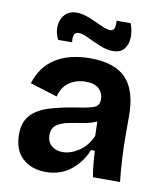

<svg xmlns="http://www.w3.org/2000/svg" viewBox="-84 -804 755 887"><g transform="rotate(10 293.5 -361.0)"><path d="M189 14Q123 14 81 -24.5Q39 -63 39 -136Q39 -193 68.5 -226Q98 -259 154.5 -276.5Q211 -294 292 -306Q338 -313 361 -322Q384 -331 384 -361Q384 -389 364 -409Q344 -429 300 -429Q258 -429 224.5 -406.5Q191 -384 180 -338L52 -378Q77 -459 141.5 -499Q206 -539 304 -539Q418 -539 471.5 -483Q525 -427 525 -306V-217Q525 -108 537 0H410Q405 -25 402 -57Q399 -89 397 -122H379Q357 -65 308.5 -25.5Q260 14 189 14ZM251 -90Q288 -90 327 -115.5Q366 -141 387 -190L385 -257Q356 -244 320.5 -238.5Q285 -233 252.5 -226.5Q220 -220 199 -204.5Q178 -189 178 -157Q178 -126 198.5 -108Q219 -90 251 -90ZM399 -590Q370 -590 337.5 -603.5Q305 -617 276 -631Q247 -645 229 -645Q212 -645 208 -630Q204 -615 207 -597H141Q124 -633 128 -665Q132 -697 152 -716.5Q172 -736 204 -736Q232 -736 264 -723Q296 -710 324.5 -696.5Q353 -683 370 -683Q387 -683 390.5 -699Q394 -715 392 -731H458Q471 -696 469.5 -663.5Q468 -631 450.5 -610.5Q433 -590 399 -590Z"/></g></svg>

Font: Bricolage Grotesque 12pt Bricolage Grotesque 10pt Regular
Style: Bold
Weight: 700
Designer: Mathieu Triay
Foundry: Atelier Triay
Version: Version 1.001; ttfautohint (v1.8.4.7-5d5b);gftools[0.9.33.de